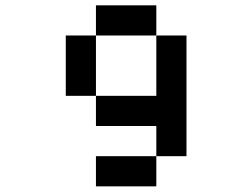

<svg xmlns="http://www.w3.org/2000/svg" viewBox="-20 -464 929 707"><path d="M222.2 -111.1H333.3V0H555.6V111.1H666.7V-333.3H555.6V-444.4H333.3V-333.3H555.6V-111.1H333.3V-333.3H222.2ZM333.3 222.2H555.6V111.1H333.3Z"/></svg>

Font: linjaSipiki
Style: Regular
Weight: 500
Foundry: Made with Bits'n'Picas by Kreative Software
Version: Version 1.3